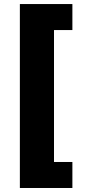

<svg xmlns="http://www.w3.org/2000/svg" viewBox="-20 -792 422 948"><path d="M78.1 136.2V-772H337.4V-643.6H246.6V7.8H337.4V136.2Z"/></svg>

Font: Inter Extra Bold
Style: Regular
Weight: 800
Designer: Rasmus Andersson
Foundry: rsms
Version: Version 4.000;git-3c8e0fc